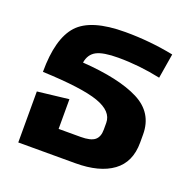

<svg xmlns="http://www.w3.org/2000/svg" viewBox="-108 -689 794 796"><g transform="rotate(20 289.5 -291.0)"><path d="M192 -403Q354 -392 441 -348Q528 -304 528 -208V-172Q528 -86 469.5 -43Q411 0 305 0H53V-225L191 -241V-110H288Q332 -110 350 -124.5Q368 -139 368 -171V-201Q368 -252 296 -277.5Q224 -303 49 -310Q49 -457 106 -519.5Q163 -582 314 -582Q423 -582 528 -561L510 -452Q416 -472 323 -472Q257 -472 227.5 -456.5Q198 -441 192 -403Z"/></g></svg>

Font: FiraGO
Style: Bold
Weight: 700
Designer: bBox Type
Foundry: bBox Type GmbH
Version: Version 1.001;PS 001.001;hotconv 1.0.88;makeotf.lib2.5.64775